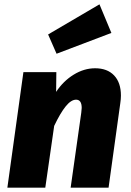

<svg xmlns="http://www.w3.org/2000/svg" viewBox="-20 -866 604 886"><path d="M538 -425Q538 -409 535 -389L481 0H306L355 -346Q357 -364 357 -368Q357 -406 331 -406Q308 -406 283 -375Q258 -344 230 -285L189 0H14L88 -533H240L239 -442Q272 -492 320 -521.5Q368 -551 419 -551Q475 -551 506.5 -518Q538 -485 538 -425ZM494 -714 241 -618 202 -707 439 -846Z"/></svg>

Font: Trujillo ExtraBold
Style: Italic
Weight: 800
Italic angle: -8°
Designer: Fira Sans original fonts by bBox Type GmbH, Carrois Corporate GbR, & Edenspiekermann AG / Changes by Cristiano Sobral
Foundry: Fira Sans original fonts by bBox Type GmbH, Carrois Corporate GbR, & Edenspiekermann AG / Changes by Cristiano Sobral
Version: Version 4.301;July 28, 2020;FontCreator 13.0.0.2655 64-bit